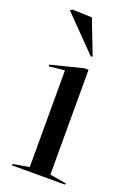

<svg xmlns="http://www.w3.org/2000/svg" viewBox="-133 -727 531 778"><g transform="rotate(20 132.0 -338.5)"><path d="M25 0H254V-6L184 -18V-470H166L27 -435V-428L95 -435V-18L25 -6ZM175 -523 181 -527 124 -674 39 -677 31 -671V-670Z"/></g></svg>

Font: Mazius Display
Style: Regular
Weight: 400
Designer: Alberto Casagrande & Collletttivo
Foundry: Collletttivo
Version: Version 2.000;Glyphs 3.2 (3217)